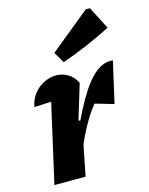

<svg xmlns="http://www.w3.org/2000/svg" viewBox="-117 -855 718 928"><g transform="rotate(-15 241.5 -390.5)"><path d="M38 0 144 -468 164 -397Q141 -394 115.5 -392.5Q90 -391 42 -389Q49 -427 70.5 -454Q92 -481 122 -495.5Q152 -510 183 -510Q213 -510 240.5 -494Q268 -478 284 -446L231 -271L247 -266L194 0ZM194 -76 180 -135Q238 -274 286.5 -359Q335 -444 379 -479.5Q423 -515 467 -509L420 -303L327 -330Q291 -286 258 -223.5Q225 -161 194 -76ZM235 -562 203 -617 404 -781H425L483 -668Q422 -637 360.5 -610.5Q299 -584 235 -562Z"/></g></svg>

Font: Piazzolla Thin Black
Style: Italic
Weight: 900
Italic angle: -11.3°
Version: Version 2.005